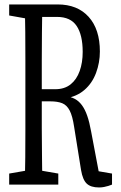

<svg xmlns="http://www.w3.org/2000/svg" viewBox="-20 -824 540 857"><path d="M21 0V-49.3L122.6 -66.9H138.2L240.2 -49.3V0ZM90.8 0Q92.3 -61 92.8 -122.1Q93.3 -183.1 93.3 -246.1Q93.3 -309.1 93.3 -371.6V-430.7Q93.3 -493.2 93.3 -555.4Q93.3 -617.7 92.8 -680.2Q92.3 -742.7 90.8 -804.2H168.9Q168 -741.7 167.2 -679.7Q166.5 -617.7 166.5 -554.2Q166.5 -490.7 166.5 -419.9V-384.3Q166.5 -316.9 166.5 -251.7Q166.5 -186.5 167.5 -124.5Q168.5 -62.5 168.9 0ZM421.9 12.7Q385.3 12.7 367.2 -4.4Q349.1 -21.5 341.8 -64.9L311 -256.8Q303.7 -306.2 291 -330.6Q278.3 -355 257.6 -363.3Q236.8 -371.6 205.1 -371.6H130.9V-425.8H226.6Q268.1 -425.8 295.2 -447.5Q322.3 -469.2 335.7 -507.1Q349.1 -544.9 349.1 -592.3Q349.1 -668 322 -708.3Q294.9 -748.5 234.9 -748.5H129.9V-804.2H237.3Q325.7 -804.2 375.7 -748.8Q425.8 -693.4 425.8 -594.2Q425.8 -544.4 408.7 -498.5Q391.6 -452.6 356.9 -422.6Q322.3 -392.6 271 -384.8V-395Q294.4 -392.6 313 -383.1Q331.5 -373.5 345.5 -354.7Q359.4 -335.9 369.4 -307.1Q379.4 -278.3 386.7 -237.3L424.3 -38.6L397.5 -63.5L480 -49.3V0Q471.7 3.4 463.4 5.9Q455.1 8.3 444.8 10.5Q434.6 12.7 421.9 12.7ZM21 -754.9V-804.2H129.9V-736.8H122.6Z"/></svg>

Font: Scarab Serif
Style: Regular
Weight: 400
Designer: John Roberts
Foundry: Scarab
Version: 1.0